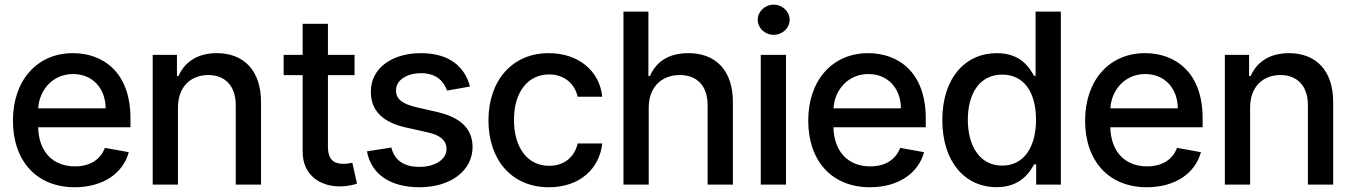

<svg xmlns="http://www.w3.org/2000/svg" viewBox="-20 -776 5682 807"><path d="M294 11C413 11 497.2 -47.6 521.3 -136.4L420.8 -154.5C401.6 -103 355.5 -76.7 295.1 -76.7C204.2 -76.7 143.1 -136 140.3 -241.1H528.4V-278.4C528.4 -475.5 410.2 -552.6 286.6 -552.6C134.6 -552.6 34.4 -436.8 34.4 -269.2C34.4 -99.8 133.2 11 294 11ZM140.6 -320.7C145.2 -397.7 201.3 -464.8 287.3 -464.8C369.7 -464.8 423.7 -403.8 424 -320.7Z M728 -323.9C728 -410.9 781.2 -460.6 855.5 -460.6C927.2 -460.6 970.9 -413.4 970.9 -334.2V0H1077.1V-346.9C1077.1 -481.9 1002.8 -552.6 891.3 -552.6C809.3 -552.6 755.7 -514.6 730.5 -456.7H723.7V-545.5H621.8V0H728Z M1470.2 -545.5H1358.3V-676.1H1252.1V-545.5H1172.2V-460.2H1252.1V-138.1C1251.8 -39.1 1327.4 8.9 1411.2 7.5C1445 6.7 1467.7 0.4 1480.5 -4.3L1460.9 -92C1453.8 -90.6 1440.7 -87.4 1423.7 -87.4C1389.2 -87.4 1358.3 -98.7 1358.3 -160.2V-460.2H1470.2Z M1859 -395.2 1955.3 -412.3C1933.2 -497.2 1866.8 -552.6 1748.9 -552.6C1625.7 -552.6 1538.4 -487.6 1538.7 -391C1538.4 -313.6 1585.2 -262.1 1687.9 -239.7L1779.8 -219.1C1832.4 -207.4 1856.9 -183.9 1856.9 -149.9C1856.9 -107.6 1811.8 -74.6 1742.2 -74.6C1678.6 -74.6 1637.8 -101.9 1625 -155.9L1522.4 -139.9C1540.1 -43.3 1620.4 11 1743.3 11C1874.6 11 1965.9 -58.9 1966.3 -157.7C1965.9 -234.7 1916.9 -282.3 1817.1 -305.4L1730.1 -325.3C1670.1 -339.5 1644.2 -359.7 1644.5 -396.7C1644.2 -438.6 1689.6 -468.4 1750 -468.4C1816.1 -468.4 1846.6 -431.8 1859 -395.2Z M2287.3 11C2416.2 11 2499.6 -66.4 2511.4 -172.9H2408C2394.5 -113.6 2348.7 -78.8 2288 -79.2C2198.2 -78.8 2140.3 -153.8 2140.3 -272.7C2140.3 -389.6 2199.2 -463.1 2288 -463.1C2355.5 -463.1 2396.7 -420.5 2408 -369.3H2511.4C2500 -479.4 2410.2 -552.6 2286.2 -552.6C2132.5 -552.6 2033 -436.8 2033 -270.2C2033 -105.8 2128.9 11 2287.3 11Z M2706.7 -323.9C2706.7 -410.9 2761.7 -460.6 2837.4 -460.6C2910.5 -460.6 2954.2 -414.1 2954.2 -334.2V0H3060.4V-346.9C3060.4 -483 2985.8 -552.6 2873.6 -552.6C2788.7 -552.6 2737.6 -515.6 2712 -456.7H2705.3V-727.3H2600.5V0H2706.7Z M3177.6 0H3283.7V-545.5H3177.6ZM3164.8 -692.8C3164.8 -658 3195 -629.6 3231.9 -629.6C3268.5 -629.6 3299 -658 3299 -692.8C3299 -727.6 3268.5 -756.4 3231.9 -756.4C3195 -756.4 3164.8 -727.6 3164.8 -692.8Z M3636.7 11C3755.7 11 3839.8 -47.6 3864 -136.4L3763.5 -154.5C3744.3 -103 3698.2 -76.7 3637.8 -76.7C3546.9 -76.7 3485.8 -136 3483 -241.1H3871.1V-278.4C3871.1 -475.5 3752.8 -552.6 3629.3 -552.6C3477.3 -552.6 3377.1 -436.8 3377.1 -269.2C3377.1 -99.8 3475.9 11 3636.7 11ZM3483.3 -320.7C3487.9 -397.7 3544 -464.8 3630 -464.8C3712.4 -464.8 3766.3 -403.8 3766.7 -320.7Z M4168.7 10.7C4268.1 10.7 4307.2 -50.1 4326.3 -84.9H4335.2V0H4438.9V-727.3H4332.7V-457H4326.3C4307.2 -490.8 4271 -552.6 4169.7 -552.6C4037.6 -552.6 3940.7 -448.5 3940.7 -271.7C3940.7 -95.2 4036.2 10.7 4168.7 10.7ZM4047.9 -272.7C4047.9 -381 4096.2 -462.4 4192.5 -462.4C4284.8 -462.4 4334.5 -386.7 4334.5 -272.7C4334.5 -158 4283.7 -79.9 4192.5 -79.9C4097.3 -79.9 4047.9 -163.4 4047.9 -272.7Z M4800.4 11C4919.4 11 5003.6 -47.6 5027.7 -136.4L4927.2 -154.5C4908 -103 4861.9 -76.7 4801.5 -76.7C4710.6 -76.7 4649.5 -136 4646.7 -241.1H5034.8V-278.4C5034.8 -475.5 4916.5 -552.6 4793 -552.6C4641 -552.6 4540.8 -436.8 4540.8 -269.2C4540.8 -99.8 4639.6 11 4800.4 11ZM4647 -320.7C4651.6 -397.7 4707.7 -464.8 4793.7 -464.8C4876.1 -464.8 4930 -403.8 4930.4 -320.7Z M5234.4 -323.9C5234.4 -410.9 5287.6 -460.6 5361.9 -460.6C5433.6 -460.6 5477.3 -413.4 5477.3 -334.2V0H5583.5V-346.9C5583.5 -481.9 5509.2 -552.6 5397.7 -552.6C5315.7 -552.6 5262.1 -514.6 5236.9 -456.7H5230.1V-545.5H5128.2V0H5234.4Z"/></svg>

Font: RED Number Medium
Style: Regular
Weight: 500
Designer: RED UED
Foundry: rsms
Version: Version 1.003;FEAKit 1.0